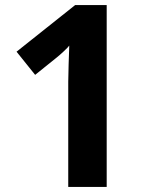

<svg xmlns="http://www.w3.org/2000/svg" viewBox="-20 -734 591 754"><path d="M248 0V-413Q248 -439 249.5 -481Q251 -523 252 -555Q248 -549 231 -533Q214 -517 200 -506L118 -440L45 -531L275 -714H399V0Z"/></svg>

Font: Noto Sans Bengali UI
Style: Bold
Weight: 700
Designer: Jelle Bosma - Monotype Design Team
Foundry: Monotype Imaging Inc.
Version: Version 2.003; ttfautohint (v1.8.4.7-5d5b)